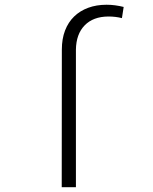

<svg xmlns="http://www.w3.org/2000/svg" viewBox="-20 -785 640 805"><path d="M238.8 0 239.3 -577.1Q239.3 -622.1 252.7 -657Q266.1 -691.9 290.8 -715.8Q315.4 -739.7 349.9 -752.4Q384.3 -765.1 426.8 -765.1Q445.3 -765.1 462.9 -762.7Q480.5 -760.3 498.5 -755.9L491.2 -709Q478 -712.4 463.9 -714.1Q449.7 -715.8 434.1 -715.8Q370.6 -715.3 335 -678.7Q299.3 -642.1 298.3 -577.1V0Z"/></svg>

Font: Roboto Mono Light
Style: Regular
Weight: 300
Designer: Google
Version: Version 2.000985; 2015; ttfautohint (v1.3)